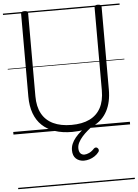

<svg xmlns="http://www.w3.org/2000/svg" viewBox="-79 -993 1055 1471"><g transform="rotate(-5 448.5 -257.5)"><path d="M450 19Q375 19 317 -0.5Q259 -20 219.5 -57.5Q180 -95 159.5 -151Q139 -207 139 -280V-916Q139 -926 145.5 -930.5Q152 -935 166 -935Q181 -935 187 -930.5Q193 -926 193 -916V-278Q193 -198 222.5 -144Q252 -90 309.5 -62.5Q367 -35 450 -35Q533 -35 589.5 -62.5Q646 -90 675 -144Q704 -198 704 -278V-916Q704 -926 710 -930.5Q716 -935 730 -935Q758 -935 758 -916V-280Q758 -183 722.5 -116Q687 -49 619 -15Q551 19 450 19ZM522 246Q485 246 460.5 224Q436 202 436 158Q436 133 446 109.5Q456 86 474.5 63.5Q493 41 518.5 19.5Q544 -2 574 -23L615 -24V-18Q592 0 569 19.5Q546 39 527.5 60Q509 81 497.5 103Q486 125 486 147Q486 173 497.5 186.5Q509 200 529 200Q545 200 565.5 190.5Q586 181 605 160Q612 154 619 153.5Q626 153 632 158Q640 165 641 173.5Q642 182 637 189Q624 207 604.5 220Q585 233 563.5 239.5Q542 246 522 246ZM0 410H897V420H0ZM0 -20H897V0H0ZM0 -505H897V-500H0ZM0 -930H897V-920H0Z"/></g></svg>

Font: Playwrite DE Grund Guides
Style: Regular
Weight: 400
Designer: Veronika Burian, José Scaglione
Foundry: TypeTogether
Version: Version 1.003